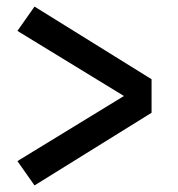

<svg xmlns="http://www.w3.org/2000/svg" viewBox="-20 -632 540 584"><path d="M85 -68 33 -142 357 -340 33 -538 85 -612 441 -391V-289Z"/></svg>

Font: Iosevka
Style: Bold
Weight: 700
Monospace: yes
Designer: Belleve Invis
Foundry: Belleve Invis
Version: Version 32.5.0; ttfautohint (v1.8.4)